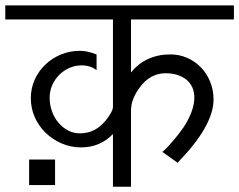

<svg xmlns="http://www.w3.org/2000/svg" viewBox="-20 -707 906 727"><path d="M865.7 -633.3H476.1V-432.6Q502.9 -466.3 540.8 -483.6Q578.6 -501 624.5 -501Q659.7 -501 689.7 -487.5Q719.7 -474.1 741.7 -450.9Q763.7 -427.7 776.1 -396.7Q788.6 -365.7 788.6 -330.6Q788.6 -230.5 652.3 -90.8L594.2 -132.3Q596.7 -132.3 607.9 -143.6Q619.1 -154.8 633.3 -171.4Q647.5 -188 661.9 -206.8Q676.3 -225.6 685.1 -241.2Q715.8 -294.4 715.8 -337.4Q715.8 -359.4 708 -376.5Q700.2 -393.6 685.8 -405.3Q671.4 -417 651.4 -423.3Q631.3 -429.7 607.4 -429.7Q548.3 -429.7 508.8 -375.5Q476.1 -331.1 476.1 -289.1V0H407.7V-199.7Q359.4 -148.9 286.6 -148.9Q248 -148.9 213.6 -163.8Q179.2 -178.7 153.1 -203.9Q127 -229 111.8 -262.9Q96.7 -296.9 96.7 -335Q96.7 -373 111.6 -405.8Q126.5 -438.5 151.9 -462.6Q177.2 -486.8 210.9 -500.7Q244.6 -514.6 282.7 -514.6Q312 -514.6 345.7 -500.5V-441.4Q321.8 -459.5 289.1 -459.5Q264.6 -459.5 242.7 -449.7Q220.7 -439.9 204.1 -423.3Q187.5 -406.7 177.7 -384.5Q168 -362.3 168 -337.4Q168 -310.1 176.8 -285.6Q185.5 -261.2 201.2 -242.7Q216.8 -224.1 237.5 -213.1Q258.3 -202.1 282.7 -202.1Q340.8 -202.1 379.9 -250.5Q407.7 -284.7 407.7 -303.2V-633.3H0V-686.5H865.7ZM188.5 -6.3H90.3V-103H188.5Z"/></svg>

Font: SakalBharati
Style: Regular
Weight: 400
Designer: CDAC GIST
Foundry: CDAC
Version: 13.02